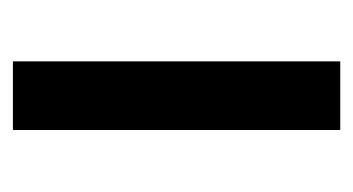

<svg xmlns="http://www.w3.org/2000/svg" viewBox="-148 -412 560 305"><g transform="rotate(90 132.5 -260.0)"><path d="M78 0V-520H187V0Z"/></g></svg>

Font: IBM Plex Sans Thai Medm
Style: Regular
Weight: 500
Designer: Mike Abbink, Paul van der Laan, Pieter van Rosmalen, Ben Mitchell, Mark Frömberg
Foundry: Bold Monday
Version: Version 1.2